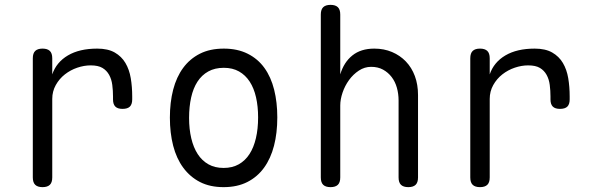

<svg xmlns="http://www.w3.org/2000/svg" viewBox="-20 -760 2440 790"><path d="M155 10Q135 10 125 0.5Q115 -9 115 -30V-520Q115 -541 125 -550.5Q135 -560 155 -560Q175 -560 185 -550.5Q195 -541 195 -520V-454Q212 -504 259.5 -532Q307 -560 380 -560Q424 -560 452 -544Q480 -528 496 -501Q512 -474 518 -438.5Q524 -403 524 -363V-351Q524 -331 514.5 -321.5Q505 -312 484 -312Q464 -312 454.5 -321.5Q445 -331 445 -351V-363Q445 -387 442 -410.5Q439 -434 429 -452Q419 -470 401.5 -480.5Q384 -491 353 -491Q326 -491 298 -481.5Q270 -472 247 -454Q224 -436 209.5 -410Q195 -384 195 -353V-30Q195 -9 185 0.5Q175 10 155 10Z M900 10Q844 10 803 -11Q762 -32 734 -70Q706 -108 692.5 -160.5Q679 -213 679 -276Q679 -339 692.5 -391Q706 -443 733.5 -480.5Q761 -518 802.5 -539Q844 -560 901 -560Q957 -560 999 -539Q1041 -518 1068 -480.5Q1095 -443 1108 -391Q1121 -339 1121 -277Q1121 -213 1107.5 -160.5Q1094 -108 1066.5 -70Q1039 -32 997.5 -11Q956 10 900 10ZM900 -69Q936 -69 962.5 -84Q989 -99 1006.5 -126Q1024 -153 1033 -191.5Q1042 -230 1042 -277Q1042 -322 1033.5 -359.5Q1025 -397 1007.5 -424Q990 -451 963.5 -466Q937 -481 901 -481Q864 -481 837 -466Q810 -451 792.5 -424Q775 -397 766.5 -359Q758 -321 758 -275Q758 -229 767 -191Q776 -153 793.5 -126Q811 -99 837.5 -84Q864 -69 900 -69Z M1380 -326V-30Q1380 -9 1370 0.5Q1360 10 1340 10Q1320 10 1310 0.5Q1300 -9 1300 -30V-700Q1300 -721 1310 -730.5Q1320 -740 1340 -740Q1360 -740 1370 -730.5Q1380 -721 1380 -700V-454Q1395 -504 1430 -532Q1465 -560 1520 -560Q1560 -560 1593 -546Q1626 -532 1650 -507Q1674 -482 1687 -447Q1700 -412 1700 -369V-30Q1700 -9 1690 0.5Q1680 10 1660 10Q1640 10 1630 0.5Q1620 -9 1620 -30V-347Q1620 -374 1613 -399Q1606 -424 1591.5 -443Q1577 -462 1556 -473.5Q1535 -485 1507 -485Q1480 -485 1456.5 -469.5Q1433 -454 1416 -430.5Q1399 -407 1389.5 -379Q1380 -351 1380 -326Z M1955 10Q1935 10 1925 0.5Q1915 -9 1915 -30V-520Q1915 -541 1925 -550.5Q1935 -560 1955 -560Q1975 -560 1985 -550.5Q1995 -541 1995 -520V-454Q2012 -504 2059.5 -532Q2107 -560 2180 -560Q2224 -560 2252 -544Q2280 -528 2296 -501Q2312 -474 2318 -438.5Q2324 -403 2324 -363V-351Q2324 -331 2314.5 -321.5Q2305 -312 2284 -312Q2264 -312 2254.5 -321.5Q2245 -331 2245 -351V-363Q2245 -387 2242 -410.5Q2239 -434 2229 -452Q2219 -470 2201.5 -480.5Q2184 -491 2153 -491Q2126 -491 2098 -481.5Q2070 -472 2047 -454Q2024 -436 2009.5 -410Q1995 -384 1995 -353V-30Q1995 -9 1985 0.5Q1975 10 1955 10Z"/></svg>

Font: Maple Mono NL Light
Style: Regular
Weight: 300
Monospace: yes
Designer: subframe7536
Version: Version 7.000